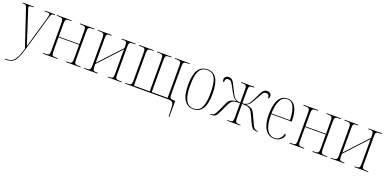

<svg xmlns="http://www.w3.org/2000/svg" viewBox="-8 -1401 5028 2500"><g transform="rotate(20 2505.5 -151.0)"><path d="M42 230Q84 230 113 221Q142 212 163 189Q184 166 201.5 125Q219 84 238 19L75 -468Q66 -495 60 -507.5Q54 -520 43 -523Q32 -526 10 -526H8V-536H160V-526H150Q115 -526 105 -521.5Q95 -517 95 -505Q95 -496 101 -478Q107 -460 118 -428L183 -228Q209 -148 225 -99Q241 -50 250 -21Q258 -50 271 -95.5Q284 -141 298 -191L369 -434Q375 -457 380 -475.5Q385 -494 385 -504Q385 -515 377.5 -520.5Q370 -526 336 -526H311V-536H454V-526H449Q429 -526 418.5 -521.5Q408 -517 401.5 -501.5Q395 -486 386 -453L250 16Q225 104 200.5 152.5Q176 201 139.5 220.5Q103 240 43 240H42Z M480 0V-10H500Q532 -10 546.5 -14Q561 -18 565.5 -34Q570 -50 570 -85V-451Q570 -485 565.5 -501Q561 -517 547 -521.5Q533 -526 502 -526H480V-536H682V-526H666Q634 -526 620 -521.5Q606 -517 602 -501Q598 -485 598 -451V-280H884V-451Q884 -485 880 -501Q876 -517 861.5 -521.5Q847 -526 816 -526H799V-536H1001V-526H980Q949 -526 934.5 -521.5Q920 -517 916 -501Q912 -485 912 -451V-85Q912 -50 916 -34.5Q920 -19 935 -14.5Q950 -10 983 -10H1001V0H799V-10H815Q847 -10 861.5 -14.5Q876 -19 880 -34.5Q884 -50 884 -85V-270H598V-85Q598 -50 602 -34Q606 -18 621 -14Q636 -10 669 -10H682V0Z M1049 0V-10H1069Q1101 -10 1115.5 -14.5Q1130 -19 1134.5 -34.5Q1139 -50 1139 -85V-451Q1139 -485 1134.5 -501Q1130 -517 1116 -521.5Q1102 -526 1070 -526H1049V-536H1239V-526H1225Q1198 -526 1185.5 -521.5Q1173 -517 1170 -501Q1167 -485 1167 -451V-123L1453 -432V-451Q1453 -486 1449 -502Q1445 -518 1433 -522Q1421 -526 1396 -526H1380V-536H1569V-526H1552Q1519 -526 1504 -522Q1489 -518 1485 -502Q1481 -486 1481 -451V-85Q1481 -50 1485 -34Q1489 -18 1504 -14Q1519 -10 1552 -10H1569V0H1380V-10H1396Q1421 -10 1433 -14Q1445 -18 1449 -34Q1453 -50 1453 -85V-415L1167 -106V-85Q1167 -50 1170.5 -34Q1174 -18 1186.5 -14Q1199 -10 1226 -10H1238V0Z M2295 109Q2294 65 2287.5 41.5Q2281 18 2264 9Q2247 0 2213 0H1618V-10H1638Q1670 -10 1684.5 -14.5Q1699 -19 1703.5 -34.5Q1708 -50 1708 -85V-451Q1708 -486 1704 -502Q1700 -518 1685.5 -522Q1671 -526 1639 -526H1618V-536H1821V-526H1806Q1774 -526 1759 -522Q1744 -518 1740 -502Q1736 -486 1736 -451V-15H1955V-451Q1955 -485 1951 -501Q1947 -517 1932.5 -521.5Q1918 -526 1887 -526H1869V-536H2068V-526H2054Q2021 -526 2006 -521.5Q1991 -517 1987 -501Q1983 -485 1983 -451V-15H2203V-451Q2203 -485 2199 -501Q2195 -517 2180.5 -521.5Q2166 -526 2135 -526H2118V-536H2320V-526H2300Q2268 -526 2253.5 -521.5Q2239 -517 2235 -501Q2231 -485 2231 -451V-85Q2231 -53 2234.5 -37Q2238 -21 2251 -16.5Q2264 -12 2291 -12H2309V210H2299Z M2565 10Q2485 10 2440 -57Q2395 -124 2395 -267Q2395 -406 2437.5 -474Q2480 -542 2568 -542Q2735 -542 2735 -267Q2735 -123 2692 -56.5Q2649 10 2565 10ZM2566 0Q2644 0 2675.5 -67.5Q2707 -135 2707 -267Q2707 -404 2675 -468Q2643 -532 2567 -532Q2488 -532 2455.5 -467.5Q2423 -403 2423 -267Q2423 -133 2457.5 -66.5Q2492 0 2566 0Z M2799 0V-10H2808Q2826 -10 2839 -18.5Q2852 -27 2864.5 -48Q2877 -69 2895 -108L2935 -197Q2947 -223 2961 -240.5Q2975 -258 2998.5 -268Q3022 -278 3063 -281Q3025 -296 3002.5 -330.5Q2980 -365 2956 -410Q2930 -460 2912 -487Q2894 -514 2865 -514Q2842 -514 2832 -500.5Q2822 -487 2822 -457Q2802 -460 2802 -489Q2802 -511 2818 -526.5Q2834 -542 2860 -542Q2890 -542 2907.5 -526Q2925 -510 2938 -483.5Q2951 -457 2967 -425Q2985 -387 3000 -359.5Q3015 -332 3028 -316Q3042 -300 3063 -291Q3084 -282 3113 -282V-451Q3113 -485 3109.5 -501Q3106 -517 3092.5 -521.5Q3079 -526 3050 -526H3034V-536H3217V-526H3208Q3178 -526 3163.5 -522Q3149 -518 3145 -502Q3141 -486 3141 -451V-282Q3171 -282 3191.5 -291.5Q3212 -301 3226 -316Q3239 -332 3254 -359.5Q3269 -387 3287 -425Q3303 -457 3316 -483.5Q3329 -510 3346.5 -526Q3364 -542 3394 -542Q3420 -542 3436 -526.5Q3452 -511 3452 -489Q3452 -460 3432 -457Q3432 -487 3422 -500.5Q3412 -514 3389 -514Q3360 -514 3342 -486.5Q3324 -459 3298 -410Q3274 -365 3251.5 -330.5Q3229 -296 3192 -281Q3232 -278 3255.5 -268Q3279 -258 3293 -240.5Q3307 -223 3319 -197L3360 -108Q3377 -69 3389.5 -48Q3402 -27 3415 -18.5Q3428 -10 3446 -10H3455V0H3444Q3413 0 3395 -9.5Q3377 -19 3364 -40.5Q3351 -62 3334 -99L3293 -188Q3276 -225 3259.5 -243Q3243 -261 3216.5 -266.5Q3190 -272 3141 -272V-85Q3141 -50 3145 -34.5Q3149 -19 3163.5 -14.5Q3178 -10 3208 -10H3216V0H3034V-10H3048Q3078 -10 3092 -14Q3106 -18 3109.5 -34Q3113 -50 3113 -85V-272Q3064 -272 3037.5 -266.5Q3011 -261 2995 -243Q2979 -225 2961 -188L2920 -99Q2903 -62 2890 -40.5Q2877 -19 2859.5 -9.5Q2842 0 2811 0Z M3685 10Q3606 10 3560 -61Q3514 -132 3514 -262Q3514 -403 3556 -472.5Q3598 -542 3676 -542Q3749 -542 3788 -474.5Q3827 -407 3827 -291V-277H3542Q3542 -132 3580.5 -66Q3619 0 3685 0Q3732 0 3760 -28Q3788 -56 3799 -100Q3812 -96 3812 -81Q3812 -64 3797.5 -43Q3783 -22 3754.5 -6Q3726 10 3685 10ZM3799 -287Q3797 -400 3768 -466Q3739 -532 3676 -532Q3610 -532 3578 -467.5Q3546 -403 3542 -287Z M3897 0V-10H3917Q3949 -10 3963.5 -14Q3978 -18 3982.5 -34Q3987 -50 3987 -85V-451Q3987 -485 3982.5 -501Q3978 -517 3964 -521.5Q3950 -526 3919 -526H3897V-536H4099V-526H4083Q4051 -526 4037 -521.5Q4023 -517 4019 -501Q4015 -485 4015 -451V-280H4301V-451Q4301 -485 4297 -501Q4293 -517 4278.5 -521.5Q4264 -526 4233 -526H4216V-536H4418V-526H4397Q4366 -526 4351.5 -521.5Q4337 -517 4333 -501Q4329 -485 4329 -451V-85Q4329 -50 4333 -34.5Q4337 -19 4352 -14.5Q4367 -10 4400 -10H4418V0H4216V-10H4232Q4264 -10 4278.5 -14.5Q4293 -19 4297 -34.5Q4301 -50 4301 -85V-270H4015V-85Q4015 -50 4019 -34Q4023 -18 4038 -14Q4053 -10 4086 -10H4099V0Z M4466 0V-10H4486Q4518 -10 4532.5 -14.5Q4547 -19 4551.5 -34.5Q4556 -50 4556 -85V-451Q4556 -485 4551.5 -501Q4547 -517 4533 -521.5Q4519 -526 4487 -526H4466V-536H4656V-526H4642Q4615 -526 4602.5 -521.5Q4590 -517 4587 -501Q4584 -485 4584 -451V-123L4870 -432V-451Q4870 -486 4866 -502Q4862 -518 4850 -522Q4838 -526 4813 -526H4797V-536H4986V-526H4969Q4936 -526 4921 -522Q4906 -518 4902 -502Q4898 -486 4898 -451V-85Q4898 -50 4902 -34Q4906 -18 4921 -14Q4936 -10 4969 -10H4986V0H4797V-10H4813Q4838 -10 4850 -14Q4862 -18 4866 -34Q4870 -50 4870 -85V-415L4584 -106V-85Q4584 -50 4587.5 -34Q4591 -18 4603.5 -14Q4616 -10 4643 -10H4655V0Z"/></g></svg>

Font: Noto Serif Display Condensed Thin
Style: Regular
Weight: 100
Width: 3
Designer: Monotype Design Team
Foundry: Monotype Imaging Inc.
Version: Version 2.009